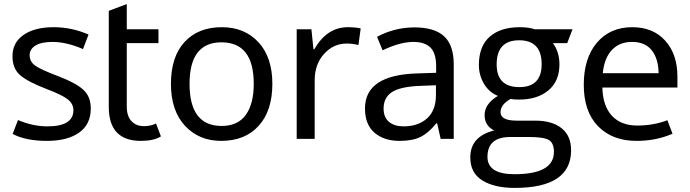

<svg xmlns="http://www.w3.org/2000/svg" viewBox="-20 -679 3374 939"><path d="M424 -148Q424 -71 367 -30.5Q310 10 210 10Q105 10 42 -24L68 -92Q140 -61 212 -61Q339 -61 339 -140Q339 -171 311.5 -193Q284 -215 207 -244Q118 -278 79.5 -310.5Q41 -343 41 -404Q41 -471 95.5 -508.5Q150 -546 242 -546Q331 -546 413 -510L386 -439Q305 -474 236 -474Q183 -474 154 -456.5Q125 -439 125 -409Q125 -377 153 -357.5Q181 -338 263 -307Q348 -275 386 -241.5Q424 -208 424 -148Z M684 -62Q717 -62 743 -75L767 -12Q732 10 669 10Q512 10 512 -156V-626L600 -659V-536H755V-468H600V-158Q600 -111 623 -86.5Q646 -62 684 -62Z M1312 -269Q1312 -137 1245 -63.5Q1178 10 1062 10Q953 10 884.5 -64Q816 -138 816 -269Q816 -401 882.5 -473.5Q949 -546 1065 -546Q1176 -546 1244 -472.5Q1312 -399 1312 -269ZM907 -269Q907 -63 1064 -63Q1143 -63 1182 -117Q1221 -171 1221 -269Q1221 -472 1063 -472Q907 -472 907 -269Z M1681 -546Q1717 -546 1744 -540L1733 -459Q1703 -466 1675 -466Q1611 -466 1565 -415.5Q1519 -365 1519 -286V0H1431V-536H1503L1513 -438H1517Q1579 -546 1681 -546Z M2007 -545Q2105 -545 2152 -501.5Q2199 -458 2199 -365V0H2135L2118 -76H2114Q2077 -30 2038 -10Q1999 10 1934 10Q1858 10 1811.5 -30Q1765 -70 1765 -149Q1765 -313 2022 -320L2113 -323V-355Q2113 -419 2085 -446.5Q2057 -474 2002 -474Q1937 -474 1851 -433L1824 -499Q1910 -545 2007 -545ZM2112 -262 2033 -259Q1936 -255 1896 -228Q1856 -201 1856 -148Q1856 -105 1882.5 -83Q1909 -61 1954 -61Q2025 -61 2068.5 -100Q2112 -139 2112 -214Z M2497 240Q2398 240 2339 203.5Q2280 167 2280 91Q2280 -12 2397 -41Q2350 -64 2350 -116Q2350 -171 2415 -210Q2371 -228 2346.5 -270Q2322 -312 2322 -361Q2322 -453 2375 -499.5Q2428 -546 2522 -546Q2565 -546 2595 -536H2780L2754 -468H2684Q2716 -425 2716 -364Q2716 -282 2662 -237Q2608 -192 2519 -192Q2492 -192 2477 -195Q2428 -168 2428 -130Q2428 -89 2507 -89H2598Q2680 -89 2726.5 -52Q2773 -15 2773 56Q2773 240 2497 240ZM2520 -253Q2629 -253 2629 -365Q2629 -482 2519 -482Q2409 -482 2409 -364Q2409 -253 2520 -253ZM2496 173Q2689 173 2689 64Q2689 21 2665 6Q2640 -9 2568 -9H2476Q2364 -9 2364 88Q2364 173 2496 173Z M3072 -546Q3174 -546 3233.5 -480Q3293 -414 3293 -304V-251H2926Q2928 -161 2972.5 -113Q3017 -65 3097 -65Q3176 -65 3244 -91L3269 -25Q3189 10 3093 10Q2975 10 2905 -61.5Q2835 -133 2835 -264Q2835 -395 2899.5 -470.5Q2964 -546 3072 -546ZM3071 -474Q3009 -474 2972 -434Q2935 -394 2928 -321H3201Q3200 -392 3167.5 -433Q3135 -474 3071 -474Z"/></svg>

Font: Advent Sans Logo
Style: Regular
Weight: 400
Designer: Types & Symbols
Foundry: Types & Symbols
Version: Version 1.002